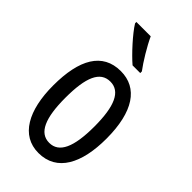

<svg xmlns="http://www.w3.org/2000/svg" viewBox="-237 -838 920 920"><g transform="rotate(45 222.5 -378.0)"><path d="M206 -766H109V-757C135 -714 203 -640 243 -606H295V-617C267 -654 227 -720 206 -766ZM403 -269C403 -452 337 -547 223 -547C99 -547 42 -446 42 -269C42 -101 102 10 221 10C346 10 403 -102 403 -269ZM125 -269C125 -407 154 -476 223 -476C290 -476 321 -407 321 -269C321 -130 290 -61 223 -61C155 -61 125 -132 125 -269Z"/></g></svg>

Font: Noto Sans Myanmar UI ExtraCondensed
Style: Regular
Weight: 400
Width: 2
Designer: Monotype Design Team
Foundry: Monotype Imaging Inc.
Version: Version 2.103